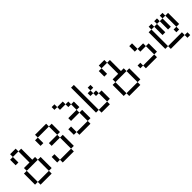

<svg xmlns="http://www.w3.org/2000/svg" viewBox="219 -1781 3062 3062"><g transform="rotate(-45 1750.0 -250.0)"><path d="M125 62.5V125H375V62.5ZM125 62.5Q125 62.5 125 -187.5H62.5Q62.5 -187.5 62.5 62.5ZM375 62.5H437.5Q437.5 62.5 437.5 -187.5H375Q375 -187.5 375 62.5ZM125 -187.5H375V-250H312.5Q312.5 -250 312.5 -500H250Q250 -500 250 -250H125ZM62.5 -500Q62.5 -500 62.5 -375H125Q125 -375 125 -500ZM125 -500H250V-562.5H125Z M625 62.5V125H875V62.5ZM625 62.5Q625 62.5 625 -62.5H562.5Q562.5 -62.5 562.5 62.5ZM875 62.5H937.5Q937.5 62.5 937.5 -187.5H875Q875 -187.5 875 62.5ZM875 -187.5V-250H687.5V-187.5ZM875 -250H937.5V-437.5H875ZM562.5 -437.5Q562.5 -437.5 562.5 -312.5H625Q625 -312.5 625 -437.5ZM625 -437.5H875V-500H625Z M1125 -62.5V0H1375V-62.5ZM1125 -62.5Q1125 -62.5 1125 -187.5H1062.5Q1062.5 -187.5 1062.5 -62.5ZM1375 -62.5H1437.5V-250H1375ZM1375 -250V-312.5H1187.5V-250ZM1375 -312.5H1437.5Q1437.5 -312.5 1437.5 -437.5H1375Q1375 -437.5 1375 -312.5ZM1375 -437.5V-500H1312.5V-437.5ZM1312.5 -500V-562.5H1187.5V-500ZM1187.5 -562.5V-625H1125V-562.5Z M1812.5 -375V-437.5H1750V-375H1687.5V-312.5H1750V-250H1812.5V-62.5H1625V0H1812.5V-62.5H1875V-250H1812.5V-312.5H1750V-375ZM1625 -62.5V-625H1562.5V-62.5Z M2125 62.5V125H2375V62.5ZM2125 62.5Q2125 62.5 2125 -187.5H2062.5Q2062.5 -187.5 2062.5 62.5ZM2375 62.5H2437.5Q2437.5 62.5 2437.5 -187.5H2375Q2375 -187.5 2375 62.5ZM2125 -187.5H2375V-250H2312.5Q2312.5 -250 2312.5 -500H2250Q2250 -500 2250 -250H2125ZM2062.5 -500Q2062.5 -500 2062.5 -375H2125Q2125 -375 2125 -500ZM2125 -500H2250V-562.5H2125Z M2625 -62.5V0H2875V-62.5ZM2625 -62.5V-125H2562.5V-62.5ZM2875 -62.5H2937.5V-250H2875ZM2875 -250V-312.5H2750V-250ZM2750 -312.5Q2750 -312.5 2750 -437.5H2687.5Q2687.5 -437.5 2687.5 -312.5Z M3500 125V62.5H3437.5V125ZM3437.5 62.5V0H3125V62.5ZM3125 0Q3125 0 3125 -375H3062.5Q3062.5 -375 3062.5 0ZM3437.5 -125H3375V-62.5H3437.5ZM3437.5 -125H3500Q3500 -125 3500 -375H3437.5Q3437.5 -375 3437.5 -125ZM3187.5 -375V-187.5H3250V-375ZM3312.5 -375V-187.5H3375V-375ZM3125 -375H3187.5V-437.5H3125ZM3250 -375H3312.5V-437.5H3250ZM3375 -375H3437.5V-437.5H3375Z"/></g></svg>

Font: Unifont
Style: Regular
Weight: 500
Version: Version 15.1.04